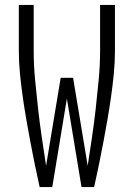

<svg xmlns="http://www.w3.org/2000/svg" viewBox="-20 -755 540 775"><path d="M140 0Q130 -45 120.5 -91Q111 -137 102.5 -182.5Q94 -228 86 -274Q78 -320 71.5 -366Q65 -412 60.5 -458.5Q56 -505 56 -551V-735H116V-551Q116 -493 121.5 -434.5Q127 -376 133.5 -318Q140 -260 148.5 -202Q157 -144 166 -86L225 -441H275L334 -86Q343 -144 351.5 -202Q360 -260 366.5 -318Q373 -376 378.5 -434.5Q384 -493 384 -551V-735H444V-551Q444 -505 439.5 -458.5Q435 -412 428.5 -366Q422 -320 414 -274Q406 -228 397.5 -182.5Q389 -137 379.5 -91Q370 -45 360 0H309L250 -357L191 0Z"/></svg>

Font: Iosevka Curly Light
Style: Regular
Weight: 300
Monospace: yes
Designer: Belleve Invis
Foundry: Belleve Invis
Version: Version 22.1.2; ttfautohint (v1.8.4)